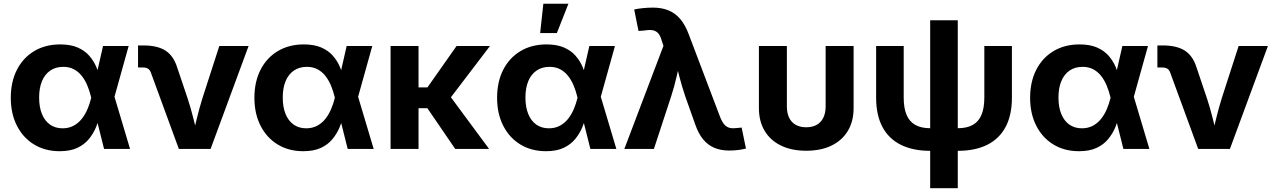

<svg xmlns="http://www.w3.org/2000/svg" viewBox="-20 -775 6629 999"><path d="M291 11.7Q214.4 11.7 157 -23.4Q99.6 -58.6 67.9 -121.3Q36.1 -184.1 36.1 -266.1Q36.1 -349.1 67.9 -411.6Q99.6 -474.1 157.7 -509Q215.8 -543.9 293.5 -543.9Q346.7 -543.9 383.5 -528.1Q420.4 -512.2 443.8 -485.6Q467.3 -459 481.4 -426Q495.6 -393.1 503.4 -359.9H543.9L574.7 -274.9L656.7 0H521.5L454.1 -269Q446.3 -301.8 434.3 -330.3Q422.4 -358.9 405 -380.6Q387.7 -402.3 364 -414.8Q340.3 -427.2 309.1 -427.2Q270 -427.2 241.7 -408Q213.4 -388.7 198.5 -353Q183.6 -317.4 183.6 -267.6Q183.6 -217.8 198.2 -181.9Q212.9 -146 240.2 -126.7Q267.6 -107.4 305.7 -107.4Q337.4 -107.4 362.1 -120.4Q386.7 -133.3 404.8 -155.8Q422.9 -178.2 435.1 -206.8Q447.3 -235.4 454.6 -266.1L516.1 -535.6H649.4L574.2 -266.1L543 -181.2H502.4Q493.7 -147 479.5 -113Q465.3 -79.1 441.9 -50.8Q418.5 -22.5 381.8 -5.4Q345.2 11.7 291 11.7Z M910.6 0 765.1 -397Q759.8 -411.6 750 -417.7Q740.2 -423.8 723.6 -423.8H698.2V-538.6H725.6Q799.3 -538.6 841.3 -511.5Q883.3 -484.4 902.3 -422.9L956.5 -262.2Q973.1 -211.4 985.8 -160.2Q998.5 -108.9 1011.7 -55.2H979Q992.2 -108.9 1004.6 -160.2Q1017.1 -211.4 1032.7 -262.2L1121.1 -535.6H1273.4L1075.7 0Z M1558.6 11.7Q1481.9 11.7 1424.6 -23.4Q1367.2 -58.6 1335.4 -121.3Q1303.7 -184.1 1303.7 -266.1Q1303.7 -349.1 1335.4 -411.6Q1367.2 -474.1 1425.3 -509Q1483.4 -543.9 1561 -543.9Q1614.3 -543.9 1651.1 -528.1Q1688 -512.2 1711.4 -485.6Q1734.9 -459 1749 -426Q1763.2 -393.1 1771 -359.9H1811.5L1842.3 -274.9L1924.3 0H1789.1L1721.7 -269Q1713.9 -301.8 1701.9 -330.3Q1689.9 -358.9 1672.6 -380.6Q1655.3 -402.3 1631.6 -414.8Q1607.9 -427.2 1576.7 -427.2Q1537.6 -427.2 1509.3 -408Q1481 -388.7 1466.1 -353Q1451.2 -317.4 1451.2 -267.6Q1451.2 -217.8 1465.8 -181.9Q1480.5 -146 1507.8 -126.7Q1535.2 -107.4 1573.2 -107.4Q1605 -107.4 1629.6 -120.4Q1654.3 -133.3 1672.4 -155.8Q1690.4 -178.2 1702.6 -206.8Q1714.8 -235.4 1722.2 -266.1L1783.7 -535.6H1917L1841.8 -266.1L1810.5 -181.2H1770Q1761.2 -147 1747.1 -113Q1732.9 -79.1 1709.5 -50.8Q1686 -22.5 1649.4 -5.4Q1612.8 11.7 1558.6 11.7Z M2157.7 -535.6V0H2012.2V-535.6ZM2529.3 -535.6 2282.7 -211.9H2124L2120.6 -320.3H2204.1L2355.5 -535.6ZM2348.6 0 2199.7 -217.8 2310.1 -290.5 2524.9 0Z M2821.3 11.7Q2744.6 11.7 2687.3 -23.4Q2629.9 -58.6 2598.1 -121.3Q2566.4 -184.1 2566.4 -266.1Q2566.4 -349.1 2598.1 -411.6Q2629.9 -474.1 2688 -509Q2746.1 -543.9 2823.7 -543.9Q2877 -543.9 2913.8 -528.1Q2950.7 -512.2 2974.1 -485.6Q2997.6 -459 3011.7 -426Q3025.9 -393.1 3033.7 -359.9H3074.2L3105 -274.9L3187 0H3051.8L2984.4 -269Q2976.6 -301.8 2964.6 -330.3Q2952.6 -358.9 2935.3 -380.6Q2918 -402.3 2894.3 -414.8Q2870.6 -427.2 2839.4 -427.2Q2800.3 -427.2 2772 -408Q2743.7 -388.7 2728.8 -353Q2713.9 -317.4 2713.9 -267.6Q2713.9 -217.8 2728.5 -181.9Q2743.2 -146 2770.5 -126.7Q2797.9 -107.4 2835.9 -107.4Q2867.7 -107.4 2892.3 -120.4Q2917 -133.3 2935.1 -155.8Q2953.1 -178.2 2965.3 -206.8Q2977.5 -235.4 2984.9 -266.1L3046.4 -535.6H3179.7L3104.5 -266.1L3073.2 -181.2H3032.7Q3023.9 -147 3009.8 -113Q2995.6 -79.1 2972.2 -50.8Q2948.7 -22.5 2912.1 -5.4Q2875.5 11.7 2821.3 11.7ZM2790.5 -603 2807.1 -755.4H2937.5L2877.4 -603Z M3228.5 0 3432.1 -536.6 3422.9 -564Q3416 -589.4 3404.5 -602.1Q3393.1 -614.7 3375.7 -617.7Q3358.4 -620.6 3332.5 -616.2L3302.2 -613.8L3279.8 -725.6Q3298.3 -730 3325 -732.7Q3351.6 -735.4 3377.4 -735.4Q3422.9 -735.4 3457.8 -721.2Q3492.7 -707 3518.8 -676.8Q3544.9 -646.5 3563 -598.1L3727.1 -165.5Q3737.3 -140.1 3749.3 -126.7Q3761.2 -113.3 3777.3 -109.6Q3793.5 -106 3814.5 -108.9L3838.9 -111.3L3861.3 -2Q3844.7 2.4 3821.3 5.4Q3797.9 8.3 3773.4 8.3Q3730.5 8.3 3696.8 -5.9Q3663.1 -20 3638.2 -50.3Q3613.3 -80.6 3596.7 -129.4L3545.4 -273.9Q3528.3 -324.7 3515.1 -375.5Q3502 -426.3 3488.8 -481H3524.9Q3511.7 -426.8 3500.2 -375.7Q3488.8 -324.7 3472.2 -273.9L3382.3 0Z M4174.8 9.3Q4098.6 9.3 4043.5 -17.6Q3988.3 -44.4 3958.5 -94.2Q3928.7 -144 3928.7 -212.4V-535.6H4074.2V-221.7Q4074.2 -187 4085.9 -162.6Q4097.7 -138.2 4120.4 -125.5Q4143.1 -112.8 4174.8 -112.8Q4207 -112.8 4229.5 -125.5Q4252 -138.2 4263.9 -162.6Q4275.9 -187 4275.9 -221.7V-535.6H4421.4V-212.4Q4421.4 -144 4391.6 -94.2Q4361.8 -44.4 4306.6 -17.6Q4251.5 9.3 4174.8 9.3Z M4819.8 9.8Q4730 9.8 4667 -21.7Q4604 -53.2 4571.3 -114.7Q4538.6 -176.3 4538.6 -266.1V-535.6H4682.1V-267.1Q4682.1 -211.9 4697.3 -176.8Q4712.4 -141.6 4742.9 -124.8Q4773.4 -107.9 4819.8 -107.9H4963.4Q5010.7 -107.9 5041 -124.8Q5071.3 -141.6 5086.4 -176.8Q5101.6 -211.9 5101.6 -267.1V-535.6H5245.1V-266.1Q5245.1 -176.3 5212.4 -114.7Q5179.7 -53.2 5116.9 -21.7Q5054.2 9.8 4963.4 9.8ZM4819.8 204.1V-669.4H4963.4V204.1Z M5594.7 11.7Q5518.1 11.7 5460.7 -23.4Q5403.3 -58.6 5371.6 -121.3Q5339.8 -184.1 5339.8 -266.1Q5339.8 -349.1 5371.6 -411.6Q5403.3 -474.1 5461.4 -509Q5519.5 -543.9 5597.2 -543.9Q5650.4 -543.9 5687.3 -528.1Q5724.1 -512.2 5747.6 -485.6Q5771 -459 5785.2 -426Q5799.3 -393.1 5807.1 -359.9H5847.7L5878.4 -274.9L5960.4 0H5825.2L5757.8 -269Q5750 -301.8 5738 -330.3Q5726.1 -358.9 5708.7 -380.6Q5691.4 -402.3 5667.7 -414.8Q5644 -427.2 5612.8 -427.2Q5573.7 -427.2 5545.4 -408Q5517.1 -388.7 5502.2 -353Q5487.3 -317.4 5487.3 -267.6Q5487.3 -217.8 5502 -181.9Q5516.6 -146 5543.9 -126.7Q5571.3 -107.4 5609.4 -107.4Q5641.1 -107.4 5665.8 -120.4Q5690.4 -133.3 5708.5 -155.8Q5726.6 -178.2 5738.8 -206.8Q5751 -235.4 5758.3 -266.1L5819.8 -535.6H5953.1L5877.9 -266.1L5846.7 -181.2H5806.2Q5797.4 -147 5783.2 -113Q5769 -79.1 5745.6 -50.8Q5722.2 -22.5 5685.5 -5.4Q5648.9 11.7 5594.7 11.7Z M6214.4 0 6068.8 -397Q6063.5 -411.6 6053.7 -417.7Q6043.9 -423.8 6027.3 -423.8H6002V-538.6H6029.3Q6103 -538.6 6145 -511.5Q6187 -484.4 6206.1 -422.9L6260.3 -262.2Q6276.9 -211.4 6289.6 -160.2Q6302.2 -108.9 6315.4 -55.2H6282.7Q6295.9 -108.9 6308.3 -160.2Q6320.8 -211.4 6336.4 -262.2L6424.8 -535.6H6577.1L6379.4 0Z"/></svg>

Font: Inter 20pt
Style: Bold
Weight: 700
Version: Version 4.001;git-66647c0bb